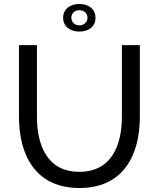

<svg xmlns="http://www.w3.org/2000/svg" viewBox="-20 -936 795 961"><path d="M296 -847C296 -804 330 -778 377 -778C425 -778 458 -804 458 -847C458 -890 425 -916 377 -916C330 -916 296 -890 296 -847ZM377 -885C400 -885 418 -870 418 -847C418 -824 398 -809 377 -809C354 -809 337 -826 337 -847C337 -870 354 -885 377 -885ZM377 -76C215 -76 165 -211 165 -351V-710H75V-351C75 -169 151 5 378 5C597 5 680 -159 680 -351V-710H590V-351C590 -215 542 -76 377 -76Z"/></svg>

Font: Raleway Med
Style: Regular
Weight: 500
Designer: Matt McInerney, Pablo Impallari, Rodrigo Fuenzalida
Foundry: Matt McInerney, Pablo Impallari, Rodrigo Fuenzalida
Version: Version 3.00 July 28, 2015